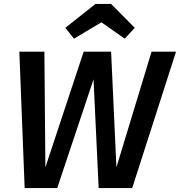

<svg xmlns="http://www.w3.org/2000/svg" viewBox="-20 -953 912 973"><path d="M650 0H480L454 -551L270 0H105L78 -691H205L210 -105L404 -691H543L570 -105L748 -691H872ZM311 -812 464 -933H543L663 -812L612 -757L494 -840L355 -757Z"/></svg>

Font: FiraGO Medium
Style: Italic
Weight: 500
Italic angle: -8°
Designer: bBox Type GmbH
Foundry: bBox Type GmbH
Version: Version 1.001